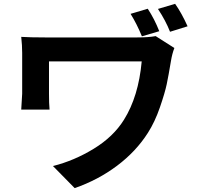

<svg xmlns="http://www.w3.org/2000/svg" viewBox="-20 -887 1040 993"><path d="M785.2 -700.2 881.8 -638.7Q870.1 -608.4 864.3 -572.3Q851.6 -496.1 842.3 -451.7Q833 -407.2 807.1 -332Q781.2 -256.8 745.1 -200.2Q683.6 -103.5 585.4 -29.8Q487.3 43.9 366.2 85.9L253.9 -28.3Q363.3 -55.7 464.8 -117.7Q566.4 -179.7 621.1 -267.6Q696.3 -387.7 712.9 -569.3H233.4V-402.3Q233.4 -351.6 236.3 -320.3H89.8Q94.7 -396.5 94.7 -402.3V-613.3Q94.7 -652.3 89.8 -696.3Q136.7 -693.4 211.9 -693.4H690.4Q747.1 -693.4 785.2 -700.2ZM796.9 -840.8 885.7 -867.2Q918.9 -820.3 950.2 -751L859.4 -722.7Q836.9 -780.3 796.9 -840.8ZM655.3 -815.4 744.1 -841.8Q779.3 -788.1 803.7 -725.6L713.9 -699.2Q687.5 -763.7 655.3 -815.4Z"/></svg>

Font: Nasu
Style: Bold
Weight: 700
Designer: Ryoko NISHIZUKA (kana &amp; ideographs); Paul D. Hunt (Latin, Greek &amp; Cyrillic); Wenlong ZHANG (bopomofo); Sandoll C
Version: Version 2014.1215